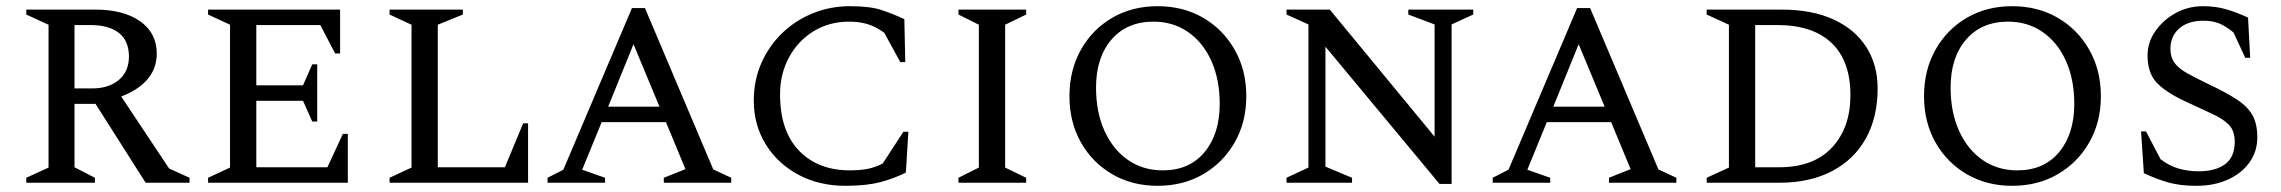

<svg xmlns="http://www.w3.org/2000/svg" viewBox="-20 -591 7376 621"><path d="M65 0V-16L137 -49V-511L65 -544V-560H287Q380 -560 433.5 -522Q487 -484 487 -418Q487 -369 456.5 -334Q426 -299 372 -279L527 -46L593 -16V0H451L289 -255H221V-50L287 -16V0ZM273 -510H221V-305H278Q332 -305 364.5 -332.5Q397 -360 397 -408Q397 -459 364.5 -484.5Q332 -510 273 -510Z M653 0V-16L724 -49V-511L653 -544V-560H1080V-418H1064L1016 -510H809V-315H960L990 -383H1006V-198H990L960 -265H809V-50H1039L1089 -158H1105V0Z M1240 0V-16L1311 -49V-511L1240 -544V-560H1477V-544L1396 -511V-50H1613L1672 -192H1688V0Z M1751 0V-16L1802 -42L2024 -565H2066L2287 -43L2345 -16V0H2127V-16L2197 -44L2134 -196H1926L1863 -42L1937 -16V0ZM1947 -246H2113L2029 -448Z M2715 10Q2629 10 2562 -26Q2495 -62 2456.5 -124.5Q2418 -187 2418 -266Q2418 -332 2443 -388Q2468 -444 2511 -485Q2554 -526 2610 -548.5Q2666 -571 2729 -571Q2794 -571 2831.5 -558.5Q2869 -546 2905 -529L2908 -390H2892L2840 -485Q2813 -505 2786 -513Q2759 -521 2727 -521Q2662 -521 2611.5 -490Q2561 -459 2532 -405.5Q2503 -352 2503 -286Q2503 -167 2564.5 -103.5Q2626 -40 2729 -40Q2762 -40 2787 -45Q2812 -50 2835 -62L2902 -165H2918L2910 -33Q2873 -14 2827.5 -2Q2782 10 2715 10Z M3080 0V-16L3146 -49V-511L3080 -544V-560H3299V-544L3231 -511V-49L3299 -16V0Z M3724 10Q3642 10 3577.5 -27.5Q3513 -65 3476 -130.5Q3439 -196 3439 -280Q3439 -364 3476 -430Q3513 -496 3577.5 -533.5Q3642 -571 3724 -571Q3807 -571 3871.5 -533.5Q3936 -496 3973.5 -430Q4011 -364 4011 -280Q4011 -196 3973.5 -130.5Q3936 -65 3871.5 -27.5Q3807 10 3724 10ZM3741 -40Q3827 -40 3876 -99Q3925 -158 3925 -255Q3925 -334 3898 -394Q3871 -454 3822.5 -487.5Q3774 -521 3711 -521Q3625 -521 3575 -463Q3525 -405 3525 -308Q3525 -228 3552.5 -167.5Q3580 -107 3628.5 -73.5Q3677 -40 3741 -40Z M4141 0V-16L4212 -49V-512L4141 -544V-560H4281L4620 -149V-512L4535 -544V-560H4745V-544L4675 -512V4H4636L4267 -440V-52L4353 -16V0Z M4808 0V-16L4859 -42L5081 -565H5123L5344 -43L5402 -16V0H5184V-16L5254 -44L5191 -196H4983L4920 -42L4994 -16V0ZM5004 -246H5170L5086 -448Z M5500 0V-16L5572 -49V-511L5500 -544V-560H5741Q5841 -560 5910.5 -528Q5980 -496 6016.5 -438.5Q6053 -381 6053 -305Q6053 -212 6015 -143.5Q5977 -75 5905.5 -37.5Q5834 0 5735 0ZM5728 -510H5657V-50H5734Q5846 -50 5905.5 -114Q5965 -178 5965 -283Q5965 -394 5904 -452Q5843 -510 5728 -510Z M6488 10Q6406 10 6341.5 -27.5Q6277 -65 6240 -130.5Q6203 -196 6203 -280Q6203 -364 6240 -430Q6277 -496 6341.5 -533.5Q6406 -571 6488 -571Q6571 -571 6635.5 -533.5Q6700 -496 6737.5 -430Q6775 -364 6775 -280Q6775 -196 6737.5 -130.5Q6700 -65 6635.5 -27.5Q6571 10 6488 10ZM6505 -40Q6591 -40 6640 -99Q6689 -158 6689 -255Q6689 -334 6662 -394Q6635 -454 6586.5 -487.5Q6538 -521 6475 -521Q6389 -521 6339 -463Q6289 -405 6289 -308Q6289 -228 6316.5 -167.5Q6344 -107 6392.5 -73.5Q6441 -40 6505 -40Z M7084 10Q7031 10 6992.5 -1Q6954 -12 6914 -31L6905 -166H6921L6968 -76Q6997 -54 7027.5 -45.5Q7058 -37 7090 -37Q7147 -37 7177.5 -60.5Q7208 -84 7208 -132Q7208 -168 7189 -187.5Q7170 -207 7133.5 -223.5Q7097 -240 7044 -265Q6981 -295 6953.5 -326Q6926 -357 6926 -412Q6926 -454 6951 -490Q6976 -526 7016.5 -548.5Q7057 -571 7106 -571Q7147 -571 7182 -560.5Q7217 -550 7251 -534L7258 -404H7242L7204 -486Q7180 -506 7158 -515Q7136 -524 7107 -524Q7057 -524 7028.5 -499Q7000 -474 7000 -433Q7000 -406 7013 -388Q7026 -370 7053.5 -354.5Q7081 -339 7125 -318Q7182 -291 7216 -268.5Q7250 -246 7265.5 -218Q7281 -190 7281 -147Q7281 -101 7255.5 -65.5Q7230 -30 7185.5 -10Q7141 10 7084 10Z"/></svg>

Font: Spectral SC
Style: Regular
Weight: 400
Designer: Jean-Baptiste Levee
Foundry: Production Type
Version: Version 2.001